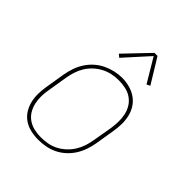

<svg xmlns="http://www.w3.org/2000/svg" viewBox="-211 -885 1021 1021"><g transform="rotate(45 300.0 -374.0)"><path d="M246 8Q217 8 189 1.5Q161 -5 138.5 -20Q116 -35 101 -58.5Q86 -82 79.5 -109Q73 -136 73.5 -165Q74 -194 79 -223L97 -333Q102 -361 111 -387.5Q120 -414 135.5 -438.5Q151 -463 173 -483Q195 -503 221 -515.5Q247 -528 274.5 -534.5Q302 -541 329 -541Q358 -541 386 -533.5Q414 -526 436.5 -510.5Q459 -495 474 -472Q489 -449 495.5 -421.5Q502 -394 501.5 -365Q501 -336 496 -307L478 -197Q473 -169 464 -142.5Q455 -116 439.5 -91.5Q424 -67 402 -47Q380 -27 354 -14.5Q328 -2 300.5 3Q273 8 246 8ZM246 -11Q271 -11 296.5 -15.5Q322 -20 345.5 -32Q369 -44 389 -62.5Q409 -81 423 -103.5Q437 -126 445 -150.5Q453 -175 457 -200L476 -310Q480 -336 480.5 -362.5Q481 -389 475.5 -413.5Q470 -438 457 -459Q444 -480 423.5 -494Q403 -508 378 -513.5Q353 -519 326 -519Q301 -519 276.5 -514Q252 -509 228.5 -497Q205 -485 185 -466.5Q165 -448 151.5 -426Q138 -404 130 -379.5Q122 -355 118 -330L100 -220Q95 -194 94.5 -168Q94 -142 99.5 -117.5Q105 -93 117.5 -72Q130 -51 150 -37Q170 -23 195 -17Q220 -11 246 -11ZM243 -605 226 -619 357 -756H380L465 -617L446 -607L366 -741Z"/></g></svg>

Font: Iosevka Curly Slab ThExObl
Style: Regular
Weight: 100
Width: 7
Italic angle: -9°
Monospace: yes
Designer: Belleve Invis
Foundry: Belleve Invis
Version: Version 11.1.0; ttfautohint (v1.8.3)